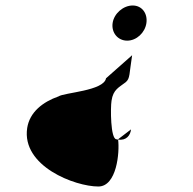

<svg xmlns="http://www.w3.org/2000/svg" viewBox="-20 -703 703 699"><path d="M79 -237C58 -98 253 -24 338 -24C405 -24 416 -148 410 -195C408 -195 406 -195 404 -196C382 -196 382 -312 386 -336C392 -378 414 -385 438 -404C454 -418 450 -432 461 -502L366 -418C358 -372 213 -366 193 -352C136 -332 88 -295 79 -237ZM390 -619C385 -584 409 -555 443 -555C477 -555 508 -584 513 -619C518 -654 497 -683 463 -683C429 -683 395 -654 390 -619ZM410 -195C440 -190 455 -211 457 -232L410 -196Z"/></svg>

Font: Ampere
Style: ExtIta
Weight: 400
Version: Version 1